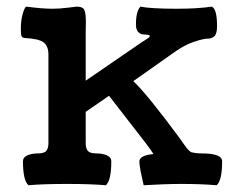

<svg xmlns="http://www.w3.org/2000/svg" viewBox="-20 -547 705 571"><path d="M234.9 -452.6V-307.1Q354 -389.2 397.9 -418.9Q401.9 -421.4 402.3 -421.9Q418.9 -432.1 422.1 -434.6Q425.3 -437 425.3 -440.4Q425.3 -442.9 418.9 -443.6Q412.6 -444.3 404.8 -444.8Q397 -445.3 390.6 -452.4Q384.3 -459.5 384.3 -473.6Q384.3 -513.2 397.5 -527.3Q428.2 -521 505.9 -521Q568.4 -521 609.9 -527.3Q625.5 -520.5 625.5 -468.8Q625.5 -447.3 617.9 -439.7Q610.4 -432.1 597.7 -432.1Q585 -432.1 556.6 -422.6Q528.3 -413.1 497.6 -391.1L376.5 -305.7Q418 -266.6 515.6 -134.3Q520 -127.9 526.4 -118.9Q532.7 -109.9 535.2 -106.9Q537.6 -104 542 -99.4Q546.4 -94.7 550.8 -93.8Q555.2 -92.8 562.3 -91.8Q569.3 -90.8 579.6 -90.8Q640.6 -90.8 640.6 -67.4Q640.6 -10.7 624.5 3.9Q579.1 0 519.5 0Q471.7 0 407.2 3.9Q405.8 -3.4 402.8 -16.4Q399.9 -29.3 398.4 -36.6Q397 -43.9 395.8 -52.5Q394.5 -61 394.5 -66.9Q394.5 -85 436.5 -88.9Q429.2 -100.6 412.8 -122.1Q396.5 -143.6 360.6 -189.5Q324.7 -235.4 304.2 -262.2L234.9 -214.4V-122.6Q234.9 -115.2 235.6 -111.1Q236.3 -106.9 239 -101.6Q241.7 -96.2 248.5 -93.5Q255.4 -90.8 266.1 -90.8Q284.7 -90.8 297.9 -85Q311 -79.1 311 -67.4Q311 -10.3 294.9 3.9Q249 0 180.7 0Q107.4 0 64.5 3.9Q48.3 -10.7 48.3 -67.4Q48.3 -79.1 61.5 -85Q74.7 -90.8 93.3 -90.8Q112.3 -90.8 118.2 -98.9Q124 -106.9 124 -121.6V-384.8Q124 -410.6 109.1 -421.4Q94.2 -432.1 51.8 -434.1Q45.4 -435.5 43.7 -440.4Q42 -445.3 42 -461.4Q42 -486.3 47.4 -505.4Q52.7 -524.4 58.1 -527.3Q105.5 -521 135.7 -521Q157.7 -521 182.1 -524.2Q206.5 -527.3 208 -527.3Q225.1 -527.3 230.2 -518.8Q235.4 -510.3 235.4 -479.5Q235.4 -476.1 235.1 -467Q234.9 -458 234.9 -452.6Z"/></svg>

Font: Coustard
Style: Regular
Weight: 400
Foundry: vernon adams
Version: Version 1.000